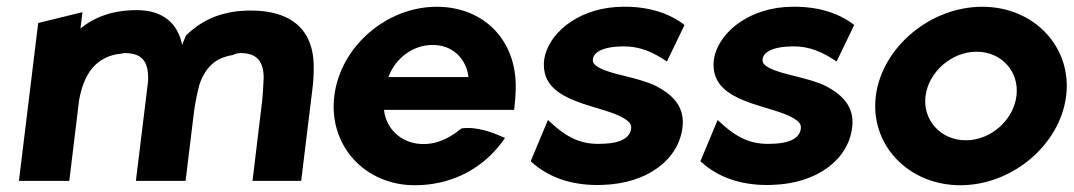

<svg xmlns="http://www.w3.org/2000/svg" viewBox="-20 -525 3176 568"><path d="M218 -441 224 -489 93 -457 36 10H185L214 -229C223 -278 239 -311 262 -333C280 -350 305 -363 336 -366C340 -366 345 -368 349 -368C401 -368 421 -342 418 -284L382 10H529L554 -195C558 -224 563 -248 570 -275C588 -326 617 -354 668 -362C674 -365 682 -368 692 -368C740 -368 760 -343 760 -295C759 -273 758 -248 755 -222L727 10H871L904 -260C907 -281 908 -301 908 -320C911 -446 831 -505 683 -492C620 -484 574 -462 530 -420C527 -411 522 -402 519 -392C506 -456 462 -495 385 -495C313 -495 261 -475 218 -441Z M1116 -200H1501L1502 -210C1503 -222 1505 -235 1505 -247C1516 -401 1414 -505 1272 -505C1124 -505 987 -388 969 -241C951 -95 1059 23 1207 23C1310 23 1404 -21 1467 -107L1474 -117L1464 -121C1442 -131 1391 -152 1345 -145C1304 -111 1265 -97 1226 -99C1165 -102 1122 -145 1116 -200ZM1366 -297H1129C1148 -349 1198 -392 1260 -392C1318 -392 1359 -353 1366 -297Z M1550 -48C1608 6 1684 25 1762 22C1898 18 1988 -55 1999 -148C2007 -211 1967 -246 1922 -270C1867 -297 1792 -303 1752 -325C1738 -333 1733 -339 1734 -350C1736 -370 1762 -384 1804 -387C1855 -391 1894 -381 1944 -349L1953 -343L2005 -451L2000 -455C1941 -498 1866 -509 1799 -504C1684 -495 1602 -424 1590 -350C1580 -271 1640 -241 1702 -219C1746 -204 1796 -193 1826 -175C1840 -166 1849 -159 1847 -144C1844 -118 1816 -102 1770 -100C1713 -96 1668 -108 1611 -161L1601 -170Z M2052 -48C2110 6 2186 25 2264 22C2400 18 2490 -55 2501 -148C2509 -211 2469 -246 2424 -270C2369 -297 2294 -303 2254 -325C2240 -333 2235 -339 2236 -350C2238 -370 2264 -384 2306 -387C2357 -391 2396 -381 2446 -349L2455 -343L2507 -451L2502 -455C2443 -498 2368 -509 2301 -504C2186 -495 2104 -424 2092 -350C2082 -271 2142 -241 2204 -219C2248 -204 2298 -193 2328 -175C2342 -166 2351 -159 2349 -144C2346 -118 2318 -102 2272 -100C2215 -96 2170 -108 2113 -161L2103 -170Z M2718 -241C2727 -312 2795 -372 2869 -372C2944 -372 2996 -312 2987 -241C2978 -170 2912 -110 2837 -110C2763 -110 2709 -170 2718 -241ZM2571 -241C2553 -97 2667 23 2821 23C2975 23 3116 -97 3134 -241C3152 -385 3040 -505 2886 -505C2732 -505 2589 -385 2571 -241Z"/></svg>

Font: Bluebird
Style: SfBdObl
Weight: 700
Designer: Jasper
Foundry: Cannot Into Space Fonts
Version: Version 0.98